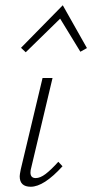

<svg xmlns="http://www.w3.org/2000/svg" viewBox="-20 -707 351 731"><path d="M55 -36Q55 -42 59 -62L142 -410H180L99 -69Q96 -59 96 -50Q96 -29 116 -29Q133 -29 153.5 -44.5Q174 -60 202 -91L218 -74Q147 4 97 4Q55 4 55 -36ZM311 -524 286 -510 209 -636 78 -508 60 -525 219 -687Z"/></svg>

Font: Ysabeau Light
Style: Italic
Weight: 300
Italic angle: -12°
Designer: Christian Thalmann (Catharsis Fonts)
Version: Version 0.003